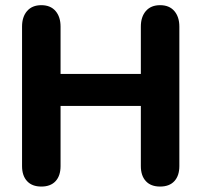

<svg xmlns="http://www.w3.org/2000/svg" viewBox="-20 -698 779 727"><path d="M63.5 -69.2V-597.2Q63.5 -634.3 82.6 -656.3Q101.8 -678.4 136.5 -678.4Q171.2 -678.4 190.3 -656.3Q209.3 -634.3 209.3 -597.2V-418H513.3V-597.2Q513.3 -634.3 532.4 -656.3Q551.5 -678.4 586.3 -678.4Q621 -678.4 640 -656.3Q659.1 -634.3 659.1 -597.2V-69.2Q659.1 -32.7 640.3 -12.2Q621.4 8.4 586.2 8.4Q551.1 8.4 532.2 -12.2Q513.3 -32.7 513.3 -69.2V-296.8H209.3V-69.2Q209.3 -32.5 190.5 -12.1Q171.6 8.4 136.5 8.4Q101.4 8.4 82.5 -12.2Q63.5 -32.7 63.5 -69.2Z"/></svg>

Font: SN Pro Thin
Style: Regular
Weight: 200
Designer: Tobias Whetton
Foundry: Supernotes
Version: Version 1.003;Glyphs 3.3 (3324)